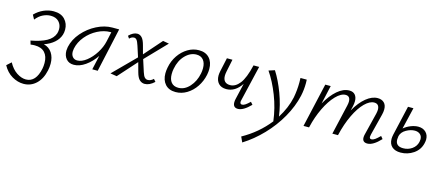

<svg xmlns="http://www.w3.org/2000/svg" viewBox="-104 -937 3992 1742"><g transform="rotate(15 1892.0 -66.0)"><path d="M227 -106Q278 -93 305 -51.5Q332 -10 332 49Q332 82 325 113Q307 197 257.5 243Q208 289 140 289Q85 289 32 258Q-21 227 -54 166L-12 128Q20 187 64.5 216Q109 245 151 245Q198 245 228.5 210.5Q259 176 272 111Q277 87 277 57Q277 -5 245 -40Q213 -75 150 -75Q132 -75 111 -72L101 -107Q194 -124 248 -154Q302 -184 319 -233Q325 -253 325 -273Q325 -315 298 -343.5Q271 -372 221 -372Q186 -372 150 -355Q114 -338 83 -299L61 -340Q98 -378 144 -398Q190 -418 237 -418Q306 -418 342.5 -379Q379 -340 379 -283Q379 -257 372 -235Q358 -191 320 -158Q282 -125 227 -106Z M852 -413 761 0H710L740 -134Q698 -72 643.5 -34Q589 4 536 4Q490 4 464.5 -26Q439 -56 439 -103Q439 -114 443 -138Q459 -212 513.5 -275Q568 -338 642 -375.5Q716 -413 788 -413ZM770 -278 790 -369H781Q722 -369 661.5 -338Q601 -307 557 -254Q513 -201 500 -138Q497 -123 497 -110Q497 -79 513 -60.5Q529 -42 556 -42Q598 -42 643.5 -77.5Q689 -113 723.5 -168Q758 -223 770 -278Z M1273 -61 1293 -38Q1247 5 1202 5Q1175 5 1154 -14.5Q1133 -34 1120 -83L1096 -171L940 3L879 -7L1083 -212L1050 -314Q1038 -351 1027.5 -363.5Q1017 -376 1003 -376Q979 -376 960 -355L944 -378Q984 -418 1022 -418Q1047 -418 1066 -398Q1085 -378 1098 -328L1119 -250L1264 -415L1321 -405L1132 -209L1168 -97Q1179 -62 1191.5 -49.5Q1204 -37 1220 -37Q1249 -37 1273 -61Z M1360 -137Q1360 -163 1366 -193Q1378 -257 1413 -308Q1448 -359 1497.5 -388.5Q1547 -418 1602 -418Q1665 -418 1700 -379.5Q1735 -341 1735 -276Q1735 -251 1729 -221Q1716 -159 1681.5 -107.5Q1647 -56 1597.5 -26Q1548 4 1492 4Q1429 4 1394.5 -34.5Q1360 -73 1360 -137ZM1673 -219Q1678 -242 1678 -269Q1678 -317 1655.5 -345.5Q1633 -374 1590 -374Q1533 -374 1485 -325Q1437 -276 1422 -196Q1417 -174 1417 -145Q1417 -95 1440 -67.5Q1463 -40 1506 -40Q1565 -40 1611.5 -91.5Q1658 -143 1673 -219Z M2197 -65Q2129 5 2078 5Q2032 5 2032 -45Q2032 -61 2036 -77L2071 -228Q2014 -141 1930 -141Q1882 -141 1856.5 -168.5Q1831 -196 1831 -242Q1831 -259 1836 -284L1864 -413H1916L1892 -297Q1887 -272 1887 -256Q1887 -221 1904 -203Q1921 -185 1954 -185Q2004 -185 2044.5 -237Q2085 -289 2114 -413H2167L2089 -82Q2086 -72 2086 -63Q2086 -42 2105 -42Q2119 -42 2136 -53.5Q2153 -65 2177 -88Z M2615 -380Q2615 -318 2602 -259Q2578 -153 2519 -49.5Q2460 54 2376 141.5Q2292 229 2196 289L2173 239Q2319 158 2419 31Q2404 -90 2359.5 -204.5Q2315 -319 2257 -403L2313 -421Q2364 -341 2403.5 -235Q2443 -129 2457 -24Q2520 -124 2542 -226Q2556 -299 2556 -372Q2556 -399 2555 -413H2614Q2615 -402 2615 -380Z M3418 -70Q3348 5 3294 5Q3247 5 3247 -40Q3247 -54 3251 -69L3303 -279Q3308 -302 3308 -316Q3308 -343 3296 -357Q3284 -371 3260 -371Q3218 -371 3171.5 -325Q3125 -279 3084.5 -195Q3044 -111 3018 0H2965L3030 -282Q3035 -305 3035 -319Q3035 -371 2991 -371Q2948 -371 2899.5 -320.5Q2851 -270 2810.5 -186Q2770 -102 2748 -7L2746 0H2694L2788 -413H2839L2800 -239Q2847 -323 2902.5 -370.5Q2958 -418 3014 -418Q3050 -418 3068.5 -396Q3087 -374 3087 -336Q3087 -314 3081 -288L3071 -246Q3117 -328 3172 -373Q3227 -418 3280 -418Q3318 -418 3340.5 -396.5Q3363 -375 3363 -334Q3363 -310 3356 -283L3305 -82Q3302 -70 3302 -61Q3302 -42 3320 -42Q3336 -42 3354 -55Q3372 -68 3398 -94Z M3801 -168Q3801 -154 3796 -132Q3781 -68 3726.5 -31Q3672 6 3606 6Q3554 6 3525 -20Q3496 -46 3496 -94Q3496 -109 3501 -134L3565 -413H3616L3568 -210Q3598 -235 3634.5 -249Q3671 -263 3703 -263Q3747 -263 3774 -237Q3801 -211 3801 -168ZM3751 -157Q3751 -187 3731.5 -203.5Q3712 -220 3682 -220Q3643 -220 3601.5 -196.5Q3560 -173 3550 -133V-131Q3547 -115 3547 -102Q3547 -38 3619 -38Q3665 -38 3701.5 -63.5Q3738 -89 3748 -132Q3751 -146 3751 -157Z"/></g></svg>

Font: Ysabeau Infant Semilight
Style: Italic
Weight: 300
Italic angle: -12°
Designer: Christian Thalmann (Catharsis Fonts)
Version: Version 0.003